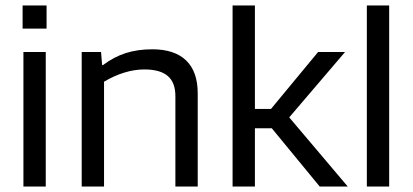

<svg xmlns="http://www.w3.org/2000/svg" viewBox="-20 -685 1515 705"><path d="M151 -580H63V-665H151ZM148 0H66V-494H148Z M362 0H280V-494H351L355 -446H358Q398 -476 441.5 -490Q485 -504 539 -504Q621 -504 663.5 -463Q706 -422 706 -342V0H624V-332Q624 -382 596 -406Q568 -430 510 -430Q474 -430 436.5 -418.5Q399 -407 362 -385Z M916 -214V0H834V-665H916V-285H975L1148 -494H1247L1042 -254L1257 0H1154L978 -214Z M1409 -665V0H1327V-665Z"/></svg>

Font: Blinker
Style: Regular
Weight: 400
Designer: Juergen Huber
Foundry: supertype
Version: Version 1.017;hotconv 1.0.117;makeotfexe 2.5.65602